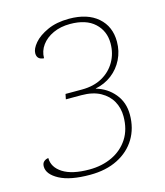

<svg xmlns="http://www.w3.org/2000/svg" viewBox="-110 -808 775 902"><g transform="rotate(-15 277.5 -357.0)"><path d="M217 10Q120 10 68 -18Q16 -46 16 -84Q16 -100 25.5 -108Q35 -116 47 -117Q47 -72 91.5 -43.5Q136 -15 220 -15Q282 -15 331.5 -38.5Q381 -62 410 -106.5Q439 -151 439 -215Q439 -255 421 -288Q403 -321 366 -341.5Q329 -362 273 -362H198L203 -387H283Q340 -387 381.5 -410Q423 -433 446 -473Q469 -513 469 -562Q469 -622 427.5 -660.5Q386 -699 308 -699Q262 -699 226 -682.5Q190 -666 169.5 -638Q149 -610 149 -575Q115 -577 115 -608Q115 -630 138 -657Q161 -684 205 -704Q249 -724 310 -724Q399 -724 449.5 -680Q500 -636 500 -562Q500 -516 480.5 -476.5Q461 -437 426.5 -410.5Q392 -384 347 -375V-374Q400 -359 435 -317Q470 -275 470 -215Q470 -149 439.5 -98.5Q409 -48 352 -19Q295 10 217 10Z"/></g></svg>

Font: Noto Serif Thin
Style: Italic
Weight: 100
Italic angle: -12°
Designer: Monotype Design Team
Foundry: Monotype Imaging Inc.
Version: Version 2.014; ttfautohint (v1.8.4.7-5d5b)